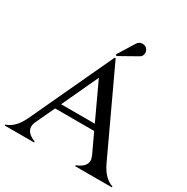

<svg xmlns="http://www.w3.org/2000/svg" viewBox="-204 -1103 1241 1277"><g transform="rotate(30 416.5 -465.0)"><path d="M4.9 0V-7.3Q73.2 -28.8 116.7 -122.1L412.6 -756.8H419.9L716.3 -122.1Q759.8 -28.8 827.6 -7.3V0H545.9V-7.3Q616.2 -34.7 616.2 -82.5Q616.2 -99.1 605.5 -122.1L538.1 -266.1H238.3L170.9 -122.1Q160.6 -100.1 160.6 -83Q160.6 -34.2 230.5 -7.3V0ZM258.8 -310.1H517.6L388.2 -587.9ZM527.8 -929.7Q548.8 -929.7 561 -916Q573.2 -902.3 573.2 -884.3Q573.2 -859.4 552.2 -847.7L417 -771.5L409.2 -780.3L488.3 -907.7Q502 -929.7 527.8 -929.7Z"/></g></svg>

Font: Modern Antiqua
Style: Book
Weight: 400
Designer: Wojciech Kalinowski "wmk69" (wmk69@o2.pl)
Foundry: Wojciech Kalinowski "wmk69" (wmk69@o2.pl)
Version: Version 3.1.0; 2021-05-28